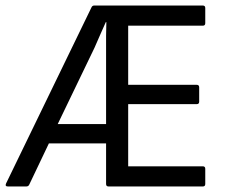

<svg xmlns="http://www.w3.org/2000/svg" viewBox="-20 -675 832 695"><path d="M9 0Q-3 0 2 -11L311 -648Q314 -655 321 -655H714Q723 -655 723 -646V-591Q723 -582 714 -582H444V-368H692Q701 -368 701 -359V-307Q701 -298 692 -298H444V-73H714Q723 -73 723 -64V-9Q723 0 714 0H373Q364 0 364 -9V-156H157L86 -7Q83 0 75 0ZM189 -226H364V-501Q364 -525 364 -545.5Q364 -566 365 -595H363Q353 -573 343 -550Q333 -527 322 -502Z"/></svg>

Font: Sofia Sans Semi Condensed
Style: Regular
Weight: 400
Designer: Botio Nikoltchev, Ani Petrova
Foundry: lettersoup
Version: Version 4.100; ttfautohint (v1.8.4.7-5d5b)